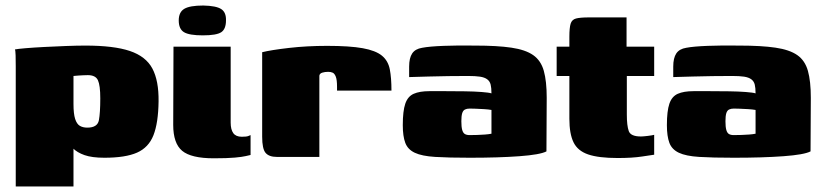

<svg xmlns="http://www.w3.org/2000/svg" viewBox="-20 -568 2978 695"><path d="M37 107V-328Q37 -350 36.5 -367.5Q36 -385 34 -389Q43 -391 72.5 -393.5Q102 -396 141 -398Q180 -400 219.5 -401.5Q259 -403 289 -403Q392 -403 450 -383.5Q508 -364 531.5 -320Q555 -276 554 -201Q553 -123 535.5 -78.5Q518 -34 476 -15.5Q434 3 358 3Q313 3 286 -6.5Q259 -16 244 -31.5Q229 -47 218 -64L246 -72V107ZM296 -106Q333 -106 338 -133Q343 -160 343 -212Q343 -259 334.5 -277.5Q326 -296 298 -296Q289 -296 280.5 -295.5Q272 -295 263.5 -294.5Q255 -294 246 -293V-192Q246 -156 252 -137.5Q258 -119 269 -112.5Q280 -106 296 -106Z M754 5Q672 5 639.5 -22Q607 -49 607 -116L608 -399H815V-124Q815 -99 824.5 -86Q834 -73 855 -73Q872 -73 878.5 -75.5Q885 -78 887 -79V-7Q882 -6 869.5 -3Q857 0 830 2.5Q803 5 754 5ZM714 -440Q665 -440 646 -451.5Q627 -463 627 -494Q627 -524 647 -536Q667 -548 716 -548Q763 -547 781 -535Q799 -523 798 -494Q798 -463 781 -451.5Q764 -440 714 -440Z M1136 0H982Q954 0 941.5 -14.5Q929 -29 929 -73V-379Q961 -387 1026 -394.5Q1091 -402 1164 -402Q1246 -402 1293 -393.5Q1340 -385 1362.5 -366.5Q1385 -348 1391 -317Q1397 -286 1397 -240H1200V-254Q1200 -279 1195.5 -290.5Q1191 -302 1184 -305Q1177 -308 1168 -308Q1156 -308 1146.5 -305Q1137 -302 1136 -294Z M1681 3Q1603 3 1555 0Q1507 -3 1481.5 -15Q1456 -27 1447 -51Q1438 -75 1438 -115Q1438 -166 1447 -192.5Q1456 -219 1477.5 -228.5Q1499 -238 1534 -238Q1560 -238 1594.5 -238Q1629 -238 1663 -237.5Q1697 -237 1723.5 -235Q1750 -233 1759 -230Q1759 -250 1756 -262Q1753 -274 1743.5 -281Q1734 -288 1717.5 -290.5Q1701 -293 1674 -293Q1639 -293 1603 -292.5Q1567 -292 1531.5 -291Q1496 -290 1461 -289V-327Q1461 -358 1472 -374.5Q1483 -391 1508 -395Q1534 -400 1585.5 -402Q1637 -404 1700 -403Q1780 -403 1831 -395.5Q1882 -388 1910 -368.5Q1938 -349 1948.5 -311.5Q1959 -274 1959 -214L1958 -20Q1935 -8 1860 -2.5Q1785 3 1681 3ZM1680 -79Q1693 -79 1707.5 -79.5Q1722 -80 1735.5 -81Q1749 -82 1759 -84V-170Q1748 -172 1731.5 -173Q1715 -174 1700.5 -174.5Q1686 -175 1680 -175Q1670 -175 1663 -171.5Q1656 -168 1653 -158Q1650 -148 1650 -129Q1650 -109 1653 -98Q1656 -87 1662.5 -83Q1669 -79 1680 -79Z M2216 4Q2147 4 2109 -9Q2071 -22 2056 -53Q2041 -84 2041 -138V-293H1995V-399H2041V-435Q2041 -467 2045.5 -482Q2050 -497 2065 -501Q2080 -505 2112 -505H2248Q2248 -499 2248 -493.5Q2248 -488 2248 -482V-399H2348V-293H2249V-153Q2249 -113 2256 -93.5Q2263 -74 2300 -74Q2308 -74 2324.5 -76Q2341 -78 2348 -80V-8Q2340 -7 2304.5 -1.5Q2269 4 2216 4Z M2637 3Q2559 3 2511 0Q2463 -3 2437.5 -15Q2412 -27 2403 -51Q2394 -75 2394 -115Q2394 -166 2403 -192.5Q2412 -219 2433.5 -228.5Q2455 -238 2490 -238Q2516 -238 2550.5 -238Q2585 -238 2619 -237.5Q2653 -237 2679.5 -235Q2706 -233 2715 -230Q2715 -250 2712 -262Q2709 -274 2699.5 -281Q2690 -288 2673.5 -290.5Q2657 -293 2630 -293Q2595 -293 2559 -292.5Q2523 -292 2487.5 -291Q2452 -290 2417 -289V-327Q2417 -358 2428 -374.5Q2439 -391 2464 -395Q2490 -400 2541.5 -402Q2593 -404 2656 -403Q2736 -403 2787 -395.5Q2838 -388 2866 -368.5Q2894 -349 2904.5 -311.5Q2915 -274 2915 -214L2914 -20Q2891 -8 2816 -2.5Q2741 3 2637 3ZM2636 -79Q2649 -79 2663.5 -79.5Q2678 -80 2691.5 -81Q2705 -82 2715 -84V-170Q2704 -172 2687.5 -173Q2671 -174 2656.5 -174.5Q2642 -175 2636 -175Q2626 -175 2619 -171.5Q2612 -168 2609 -158Q2606 -148 2606 -129Q2606 -109 2609 -98Q2612 -87 2618.5 -83Q2625 -79 2636 -79Z"/></svg>

Font: Genos Thin Black
Style: Regular
Weight: 900
Version: Version 1.010